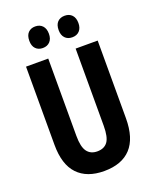

<svg xmlns="http://www.w3.org/2000/svg" viewBox="-167 -1009 896 1113"><g transform="rotate(-20 281.0 -452.5)"><path d="M502 -235Q502 -112 445.5 -51Q389 10 280 10Q174 10 117 -50Q60 -110 60 -232V-714H197V-237Q197 -169 218.5 -140Q240 -111 281 -111Q324 -111 345 -139.5Q366 -168 366 -238V-714H502ZM129 -848Q129 -881 145.5 -898Q162 -915 189 -915Q217 -915 233.5 -897.5Q250 -880 250 -848Q250 -817 233.5 -799.5Q217 -782 189 -782Q162 -782 145.5 -799Q129 -816 129 -848ZM310 -848Q310 -881 326.5 -898Q343 -915 371 -915Q399 -915 415.5 -897.5Q432 -880 432 -848Q432 -817 415.5 -799.5Q399 -782 371 -782Q343 -782 326.5 -799.5Q310 -817 310 -848Z"/></g></svg>

Font: Noto Sans Thai ExtCond
Style: Bold
Weight: 700
Width: 2
Designer: Monotype Design Team
Foundry: Monotype Imaging Inc.
Version: Version 2.002; ttfautohint (v1.8.4.7-5d5b)